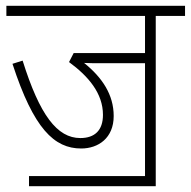

<svg xmlns="http://www.w3.org/2000/svg" viewBox="-20 -642 658 662"><path d="M80 -35V0H517V-587H618V-622H2V-587H480V-459H234L218 -428C285 -379 335 -320 335 -246C335 -193 307 -166 257 -166C177 -166 117 -245 58 -433L23 -422C96 -198 167 -130 260 -130C319 -130 372 -166 372 -242C372 -316 332 -375 270 -425C288 -424 310 -424 331 -424H480V-35Z"/></svg>

Font: Noto Sans SemiCondensed ExtraLight
Style: Italic
Weight: 200
Width: 4
Italic angle: -12°
Designer: Monotype Design Team
Foundry: Monotype Imaging Inc.
Version: Version 2.013